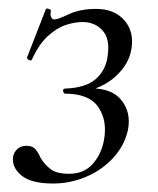

<svg xmlns="http://www.w3.org/2000/svg" viewBox="-20 -422 373 453"><path d="M108 -376Q116 -376 142.5 -388.5Q169 -401 207 -401Q250 -401 273.5 -374Q297 -347 290 -306Q284 -270 252.5 -241.5Q221 -213 173 -205L177 -213Q238 -218 264 -188.5Q290 -159 282 -116Q274 -79 247.5 -50Q221 -21 183.5 -5Q146 11 105 11Q53 11 30 -8.5Q7 -28 11 -53Q13 -63 21 -70.5Q29 -78 43 -78Q57 -78 64 -69.5Q71 -61 76 -49Q86 -33 100 -22.5Q114 -12 143 -12Q178 -12 198.5 -35Q219 -58 225 -90Q234 -136 212.5 -168.5Q191 -201 134 -201Q130 -201 129 -207Q128 -213 134 -213Q183 -215 206.5 -236Q230 -257 234 -290Q240 -330 222 -350Q204 -370 175 -370Q156 -370 135 -363Q114 -356 93 -337Q72 -318 55 -281Q54 -278 48.5 -280.5Q43 -283 44 -287L88 -400Q89 -403 95 -401Q101 -399 100 -396Q98 -386 101 -381Q104 -376 108 -376Z"/></svg>

Font: Cormorant
Style: Italic
Weight: 400
Italic angle: -10°
Designer: Christian Thalmann (Catharsis Fonts)
Foundry: Catharsis Fonts
Version: Version 4.000